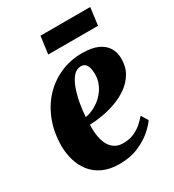

<svg xmlns="http://www.w3.org/2000/svg" viewBox="-178 -825 847 937"><g transform="rotate(-30 245.0 -356.0)"><path d="M448.5 -103.5Q435 -83 404.5 -56Q374 -29 327.5 -8.8Q281 11.5 220 11.5Q165 11.5 126.2 -6.8Q87.5 -25 63.5 -56Q39.5 -87 28.2 -125.5Q17 -164 16.5 -204Q16.5 -279 39.8 -342Q63 -405 105.2 -451.2Q147.5 -497.5 204.8 -523.2Q262 -549 329 -549Q383.5 -549 417 -533.8Q450.5 -518.5 466.5 -492.5Q482.5 -466.5 483 -434Q484 -387 464.5 -352.5Q445 -318 412.5 -294.2Q380 -270.5 341 -256Q302 -241.5 262 -234.8Q222 -228 189 -227Q187.5 -191 192.5 -161.5Q197.5 -132 209.2 -111.2Q221 -90.5 239.8 -79Q258.5 -67.5 284.5 -67.5Q319.5 -67.5 346 -79Q372.5 -90.5 392 -107.8Q411.5 -125 425 -141.5ZM293.5 -496.5Q267.5 -496.5 249 -474.8Q230.5 -453 218.2 -418.2Q206 -383.5 199 -344Q192 -304.5 190 -269.5Q206 -271.5 225.5 -279.5Q245 -287.5 264.2 -301.2Q283.5 -315 299.5 -334.5Q315.5 -354 325 -378.5Q334.5 -403 334 -432.5Q333 -467 322.2 -481.8Q311.5 -496.5 293.5 -496.5ZM197 -724H477.5L464.5 -625.5H184Z"/></g></svg>

Font: Merriweather 72pt Black
Style: Italic
Weight: 900
Italic angle: -7.8°
Version: Version 2.101